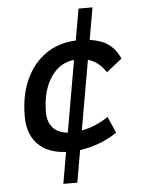

<svg xmlns="http://www.w3.org/2000/svg" viewBox="-57 -727 701 935"><g transform="rotate(-5 293.0 -259.0)"><path d="M214.4 163.1 241.2 9.3Q152.3 5.4 104 -44.2Q55.7 -93.8 55.7 -180.2Q55.7 -282.2 90.3 -358.9Q125 -435.5 187.7 -479.5Q250.5 -523.4 335.4 -526.9L362.3 -680.7H430.7L403.3 -523.9Q459 -516.6 494.1 -491.5Q529.3 -466.3 549.3 -419.9L473.6 -359.9Q438 -414.1 386.2 -428.2L326.7 -88.4Q362.8 -94.7 396.2 -109.1Q429.7 -123.5 457 -143.1L492.2 -63Q454.1 -36.6 407.2 -18.6Q360.4 -0.5 310.1 6.3L282.7 163.1ZM257.8 -83.5 318.8 -433.6Q247.1 -426.3 203.9 -360.6Q160.6 -294.9 160.2 -190.9Q160.6 -143.1 186 -115.2Q211.4 -87.4 257.8 -83.5Z"/></g></svg>

Font: Cascadia Mono
Style: Italic
Weight: 400
Italic angle: -10°
Monospace: yes
Designer: Aaron Bell
Foundry: Saja Typeworks
Version: Version 2404.023; ttfautohint (v1.8.4)